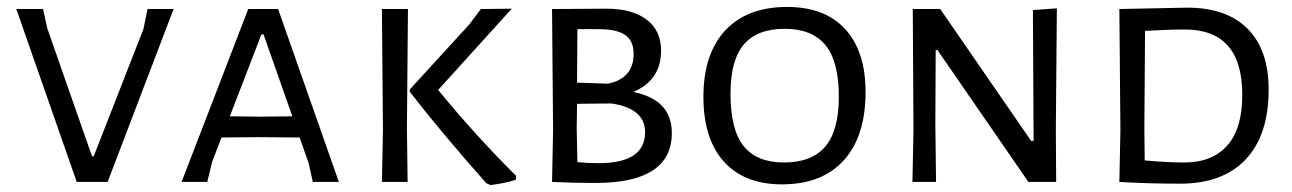

<svg xmlns="http://www.w3.org/2000/svg" viewBox="-20 -524 3720 553"><path d="M201 0H290L480 -498H405L393 -440L250 -74H245L116 -443L104 -498H27Z M881 0H956L781 -498H695L503 0H577L591 -58L618 -128L724 -129L843 -128L869 -54ZM739 -425 822 -189 730 -188 642 -189 733 -425Z M1467 -17C1387.7 -95.7 1312.7 -178.3 1242 -265L1454 -499L1365 -498L1332 -454L1160 -266V-260C1222 -180 1295.7 -92 1381 4L1393 9C1420.3 5.7 1444.3 0.7 1465 -6ZM1154 0 1152 -156 1155 -498H1080L1083 -150L1080 0Z M1915 -141C1915 -205 1878 -244.3 1804 -259C1857.3 -281.7 1884 -321.3 1884 -378C1884 -416.7 1870.2 -446.5 1842.5 -467.5C1814.8 -488.5 1776 -499 1726 -499L1570 -498L1573 -150L1570 0C1610 2 1651.7 3 1695 3C1841.7 3 1915 -45 1915 -141ZM1781 -423C1797 -411.7 1805 -393.7 1805 -369C1805 -321.7 1780.3 -293 1731 -283L1642 -286L1643 -440H1704C1739.3 -440 1765 -434.3 1781 -423ZM1838 -143C1838 -83.7 1793.3 -54 1704 -54C1684 -54 1663.7 -55 1643 -57L1641 -156L1642 -225L1741 -226C1805.7 -216.7 1838 -189 1838 -143Z M2414.5 -440C2375.5 -482.7 2319.7 -504 2247 -504C2170.3 -504 2111 -481.5 2069 -436.5C2027 -391.5 2006 -327.7 2006 -245C2006 -164.3 2025.7 -102.2 2065 -58.5C2104.3 -14.8 2160 7 2232 7C2309.3 7 2368.8 -16.2 2410.5 -62.5C2452.2 -108.8 2473 -174.3 2473 -259C2473 -337 2453.5 -397.3 2414.5 -440ZM2122.5 -396C2148.2 -426 2187.3 -441 2240 -441C2292.7 -441 2331.8 -425.3 2357.5 -394C2383.2 -362.7 2396 -313.3 2396 -246C2396 -180.7 2383 -132.7 2357 -102C2331 -71.3 2291.3 -56 2238 -56C2186 -56 2147.3 -71.7 2122 -103C2096.7 -134.3 2084 -184.7 2084 -254C2084 -318.7 2096.8 -366 2122.5 -396Z M3022 0 3021 -149 3024 -500 2955 -495 2957 -118H2950L2688 -498H2609L2611 -147L2608 0H2676L2674 -166L2675 -380H2680L2942 0Z M3573.5 -441C3533.2 -481.7 3475 -502 3399 -502L3204 -498L3207 -150L3204 0C3257.3 3.3 3315.7 5 3379 5C3461 5 3524 -18.3 3568 -65C3612 -111.7 3634 -178.7 3634 -266C3634 -342 3613.8 -400.3 3573.5 -441ZM3514.5 -104.5C3485.5 -72.2 3444.3 -56 3391 -56C3359 -56 3321 -58 3277 -62L3276 -156L3278 -435C3322 -437.7 3360.3 -439 3393 -439C3503 -439 3558 -376.3 3558 -251C3558 -185.7 3543.5 -136.8 3514.5 -104.5Z"/></svg>

Font: Alegreya Sans SC
Style: Regular
Weight: 400
Designer: Juan Pablo del Peral
Foundry: Huerta Tipografica
Version: Version 1.000;PS 001.000;hotconv 1.0.70;makeotf.lib2.5.58329